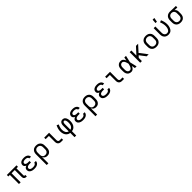

<svg xmlns="http://www.w3.org/2000/svg" viewBox="859 -3611 6682 6682"><g transform="rotate(-45 4200.0 -270.0)"><path d="M501 8Q477 8 454 2Q431 -4 413 -19.5Q395 -35 387 -58Q379 -81 379 -104V-447H221V0H138V-447H63V-520H537V-447H462V-104Q462 -97 464.5 -89Q467 -81 472.5 -75.5Q478 -70 485.5 -68Q493 -66 501 -66H518V8Z M897 8Q872 8 846 5.5Q820 3 795.5 -4Q771 -11 748 -23.5Q725 -36 707.5 -55Q690 -74 681 -99Q672 -124 672 -150Q672 -171 678.5 -191.5Q685 -212 699.5 -227.5Q714 -243 733 -254Q752 -265 772 -271Q755 -278 739 -288Q723 -298 711 -312Q699 -326 693.5 -344Q688 -362 688 -381Q688 -405 696.5 -428Q705 -451 721 -468.5Q737 -486 758 -498Q779 -510 802 -516.5Q825 -523 849 -525.5Q873 -528 897 -528Q921 -528 945 -525.5Q969 -523 992 -516Q1015 -509 1036 -496.5Q1057 -484 1073 -465.5Q1089 -447 1097.5 -424Q1106 -401 1106 -377V-375H1023V-376Q1023 -389 1017 -402Q1011 -415 1001 -424.5Q991 -434 978 -439.5Q965 -445 952 -448.5Q939 -452 925 -453Q911 -454 897 -454Q884 -454 870 -453Q856 -452 843 -449Q830 -446 817 -441Q804 -436 793.5 -427Q783 -418 777 -405.5Q771 -393 771 -380Q771 -366 777 -353.5Q783 -341 794.5 -332.5Q806 -324 819 -319.5Q832 -315 845.5 -312Q859 -309 872.5 -308Q886 -307 900 -307H964V-234H900Q884 -234 868.5 -233Q853 -232 838 -228.5Q823 -225 808.5 -219.5Q794 -214 781.5 -204.5Q769 -195 762 -180.5Q755 -166 755 -151Q755 -135 761.5 -121Q768 -107 780 -97Q792 -87 806.5 -81Q821 -75 836 -71.5Q851 -68 866.5 -67Q882 -66 897 -66Q913 -66 928 -67Q943 -68 958 -71.5Q973 -75 987 -81Q1001 -87 1013 -97Q1025 -107 1032 -121Q1039 -135 1039 -150H1122V-149Q1122 -124 1112.5 -99.5Q1103 -75 1085.5 -56Q1068 -37 1045.5 -24.5Q1023 -12 998.5 -4.5Q974 3 948.5 5.5Q923 8 897 8Z M1288 215V-310Q1288 -339 1293 -367.5Q1298 -396 1310.5 -422Q1323 -448 1343 -469.5Q1363 -491 1388.5 -504.5Q1414 -518 1443 -523Q1472 -528 1501 -528Q1530 -528 1559 -523Q1588 -518 1614.5 -505Q1641 -492 1662 -471Q1683 -450 1696.5 -423.5Q1710 -397 1715 -368Q1720 -339 1720 -310V-210Q1720 -183 1716.5 -156Q1713 -129 1703 -103.5Q1693 -78 1676 -56Q1659 -34 1636 -19Q1613 -4 1586.5 2Q1560 8 1532 8Q1507 8 1481.5 2.5Q1456 -3 1434.5 -17Q1413 -31 1397 -51.5Q1381 -72 1371 -96V215ZM1501 -65Q1520 -65 1538.5 -69Q1557 -73 1573.5 -82Q1590 -91 1603 -105.5Q1616 -120 1623.5 -137Q1631 -154 1634 -172.5Q1637 -191 1637 -210V-310Q1637 -329 1634 -347.5Q1631 -366 1623.5 -383Q1616 -400 1603 -414.5Q1590 -429 1573.5 -438Q1557 -447 1538.5 -451Q1520 -455 1501 -455Q1483 -455 1464.5 -451Q1446 -447 1430 -437.5Q1414 -428 1402 -413.5Q1390 -399 1383 -382Q1376 -365 1373.5 -346.5Q1371 -328 1371 -310V-210Q1371 -192 1373.5 -173.5Q1376 -155 1383 -138Q1390 -121 1402 -106.5Q1414 -92 1430 -82.5Q1446 -73 1464 -69Q1482 -65 1501 -65Z M2213 0Q2193 0 2172 -3.5Q2151 -7 2132.5 -16Q2114 -25 2099 -40Q2084 -55 2075 -74Q2066 -93 2062.5 -113.5Q2059 -134 2059 -155V-447H1899V-520H2141V-155Q2141 -139 2145 -124Q2149 -109 2158.5 -97Q2168 -85 2183 -79.5Q2198 -74 2213 -74H2311V0Z M2659 215V6Q2627 2 2596.5 -10Q2566 -22 2541 -42.5Q2516 -63 2497.5 -90.5Q2479 -118 2468 -148Q2457 -178 2452 -210Q2447 -242 2447 -275Q2447 -339 2464 -401.5Q2481 -464 2511 -520L2584 -486Q2559 -437 2544.5 -383.5Q2530 -330 2530 -276Q2530 -243 2536.5 -210Q2543 -177 2558.5 -148Q2574 -119 2600 -98Q2626 -77 2659 -70V-343Q2659 -364 2661.5 -385.5Q2664 -407 2670.5 -427Q2677 -447 2689 -465Q2701 -483 2718 -496Q2735 -509 2756 -514.5Q2777 -520 2798 -520Q2824 -520 2849 -510.5Q2874 -501 2892.5 -483Q2911 -465 2922.5 -441Q2934 -417 2941 -392Q2948 -367 2950.5 -341Q2953 -315 2953 -289Q2953 -256 2949 -222.5Q2945 -189 2934.5 -157Q2924 -125 2906 -96.5Q2888 -68 2863 -46Q2838 -24 2806.5 -11.5Q2775 1 2741 6V215ZM2741 -70Q2764 -75 2784 -87Q2804 -99 2819.5 -116.5Q2835 -134 2845 -155Q2855 -176 2860.5 -198.5Q2866 -221 2868 -244Q2870 -267 2870 -290Q2870 -306 2869 -321.5Q2868 -337 2865.5 -352.5Q2863 -368 2859 -383.5Q2855 -399 2847.5 -412.5Q2840 -426 2827 -436Q2814 -446 2798 -446Q2787 -446 2777.5 -441Q2768 -436 2761.5 -427Q2755 -418 2751 -407.5Q2747 -397 2745 -386.5Q2743 -376 2742 -365Q2741 -354 2741 -343Z M3297 8Q3272 8 3246 5.5Q3220 3 3195.5 -4Q3171 -11 3148 -23.5Q3125 -36 3107.5 -55Q3090 -74 3081 -99Q3072 -124 3072 -150Q3072 -171 3078.5 -191.5Q3085 -212 3099.5 -227.5Q3114 -243 3133 -254Q3152 -265 3172 -271Q3155 -278 3139 -288Q3123 -298 3111 -312Q3099 -326 3093.5 -344Q3088 -362 3088 -381Q3088 -405 3096.5 -428Q3105 -451 3121 -468.5Q3137 -486 3158 -498Q3179 -510 3202 -516.5Q3225 -523 3249 -525.5Q3273 -528 3297 -528Q3321 -528 3345 -525.5Q3369 -523 3392 -516Q3415 -509 3436 -496.5Q3457 -484 3473 -465.5Q3489 -447 3497.5 -424Q3506 -401 3506 -377V-375H3423V-376Q3423 -389 3417 -402Q3411 -415 3401 -424.5Q3391 -434 3378 -439.5Q3365 -445 3352 -448.5Q3339 -452 3325 -453Q3311 -454 3297 -454Q3284 -454 3270 -453Q3256 -452 3243 -449Q3230 -446 3217 -441Q3204 -436 3193.5 -427Q3183 -418 3177 -405.5Q3171 -393 3171 -380Q3171 -366 3177 -353.5Q3183 -341 3194.5 -332.5Q3206 -324 3219 -319.5Q3232 -315 3245.5 -312Q3259 -309 3272.5 -308Q3286 -307 3300 -307H3364V-234H3300Q3284 -234 3268.5 -233Q3253 -232 3238 -228.5Q3223 -225 3208.5 -219.5Q3194 -214 3181.5 -204.5Q3169 -195 3162 -180.5Q3155 -166 3155 -151Q3155 -135 3161.5 -121Q3168 -107 3180 -97Q3192 -87 3206.5 -81Q3221 -75 3236 -71.5Q3251 -68 3266.5 -67Q3282 -66 3297 -66Q3313 -66 3328 -67Q3343 -68 3358 -71.5Q3373 -75 3387 -81Q3401 -87 3413 -97Q3425 -107 3432 -121Q3439 -135 3439 -150H3522V-149Q3522 -124 3512.5 -99.5Q3503 -75 3485.5 -56Q3468 -37 3445.5 -24.5Q3423 -12 3398.5 -4.5Q3374 3 3348.5 5.5Q3323 8 3297 8Z M3688 215V-310Q3688 -339 3693 -367.5Q3698 -396 3710.5 -422Q3723 -448 3743 -469.5Q3763 -491 3788.5 -504.5Q3814 -518 3843 -523Q3872 -528 3901 -528Q3930 -528 3959 -523Q3988 -518 4014.5 -505Q4041 -492 4062 -471Q4083 -450 4096.5 -423.5Q4110 -397 4115 -368Q4120 -339 4120 -310V-210Q4120 -183 4116.5 -156Q4113 -129 4103 -103.5Q4093 -78 4076 -56Q4059 -34 4036 -19Q4013 -4 3986.5 2Q3960 8 3932 8Q3907 8 3881.5 2.5Q3856 -3 3834.5 -17Q3813 -31 3797 -51.5Q3781 -72 3771 -96V215ZM3901 -65Q3920 -65 3938.5 -69Q3957 -73 3973.5 -82Q3990 -91 4003 -105.5Q4016 -120 4023.5 -137Q4031 -154 4034 -172.5Q4037 -191 4037 -210V-310Q4037 -329 4034 -347.5Q4031 -366 4023.5 -383Q4016 -400 4003 -414.5Q3990 -429 3973.5 -438Q3957 -447 3938.5 -451Q3920 -455 3901 -455Q3883 -455 3864.5 -451Q3846 -447 3830 -437.5Q3814 -428 3802 -413.5Q3790 -399 3783 -382Q3776 -365 3773.5 -346.5Q3771 -328 3771 -310V-210Q3771 -192 3773.5 -173.5Q3776 -155 3783 -138Q3790 -121 3802 -106.5Q3814 -92 3830 -82.5Q3846 -73 3864 -69Q3882 -65 3901 -65Z M4497 8Q4472 8 4446 5.5Q4420 3 4395.5 -4Q4371 -11 4348 -23.5Q4325 -36 4307.5 -55Q4290 -74 4281 -99Q4272 -124 4272 -150Q4272 -171 4278.5 -191.5Q4285 -212 4299.5 -227.5Q4314 -243 4333 -254Q4352 -265 4372 -271Q4355 -278 4339 -288Q4323 -298 4311 -312Q4299 -326 4293.5 -344Q4288 -362 4288 -381Q4288 -405 4296.5 -428Q4305 -451 4321 -468.5Q4337 -486 4358 -498Q4379 -510 4402 -516.5Q4425 -523 4449 -525.5Q4473 -528 4497 -528Q4521 -528 4545 -525.5Q4569 -523 4592 -516Q4615 -509 4636 -496.5Q4657 -484 4673 -465.5Q4689 -447 4697.5 -424Q4706 -401 4706 -377V-375H4623V-376Q4623 -389 4617 -402Q4611 -415 4601 -424.5Q4591 -434 4578 -439.5Q4565 -445 4552 -448.5Q4539 -452 4525 -453Q4511 -454 4497 -454Q4484 -454 4470 -453Q4456 -452 4443 -449Q4430 -446 4417 -441Q4404 -436 4393.5 -427Q4383 -418 4377 -405.5Q4371 -393 4371 -380Q4371 -366 4377 -353.5Q4383 -341 4394.5 -332.5Q4406 -324 4419 -319.5Q4432 -315 4445.5 -312Q4459 -309 4472.5 -308Q4486 -307 4500 -307H4564V-234H4500Q4484 -234 4468.5 -233Q4453 -232 4438 -228.5Q4423 -225 4408.5 -219.5Q4394 -214 4381.5 -204.5Q4369 -195 4362 -180.5Q4355 -166 4355 -151Q4355 -135 4361.5 -121Q4368 -107 4380 -97Q4392 -87 4406.5 -81Q4421 -75 4436 -71.5Q4451 -68 4466.5 -67Q4482 -66 4497 -66Q4513 -66 4528 -67Q4543 -68 4558 -71.5Q4573 -75 4587 -81Q4601 -87 4613 -97Q4625 -107 4632 -121Q4639 -135 4639 -150H4722V-149Q4722 -124 4712.5 -99.5Q4703 -75 4685.5 -56Q4668 -37 4645.5 -24.5Q4623 -12 4598.5 -4.5Q4574 3 4548.5 5.5Q4523 8 4497 8Z M5213 0Q5193 0 5172 -3.5Q5151 -7 5132.5 -16Q5114 -25 5099 -40Q5084 -55 5075 -74Q5066 -93 5062.5 -113.5Q5059 -134 5059 -155V-447H4899V-520H5141V-155Q5141 -139 5145 -124Q5149 -109 5158.5 -97Q5168 -85 5183 -79.5Q5198 -74 5213 -74H5311V0Z M5666 8Q5638 8 5611 2Q5584 -4 5560 -18.5Q5536 -33 5518.5 -54.5Q5501 -76 5490.5 -101.5Q5480 -127 5476 -154.5Q5472 -182 5472 -210V-310Q5472 -338 5476 -365.5Q5480 -393 5490.5 -418.5Q5501 -444 5518.5 -465.5Q5536 -487 5560 -501.5Q5584 -516 5611 -522Q5638 -528 5666 -528Q5693 -528 5718.5 -518Q5744 -508 5763 -489.5Q5782 -471 5796.5 -448Q5811 -425 5821 -400Q5827 -430 5832.5 -460Q5838 -490 5843 -520H5926Q5911 -456 5897 -391.5Q5883 -327 5867 -263Q5883 -198 5897.5 -132Q5912 -66 5928 0H5845Q5839 -31 5833.5 -62Q5828 -93 5822 -125Q5812 -99 5798 -75.5Q5784 -52 5764.5 -33Q5745 -14 5719 -3Q5693 8 5666 8ZM5666 -66Q5687 -66 5705.5 -77Q5724 -88 5736.5 -105Q5749 -122 5758 -141.5Q5767 -161 5773.5 -181.5Q5780 -202 5785.5 -222.5Q5791 -243 5795 -263Q5791 -283 5785.5 -303Q5780 -323 5773 -342.5Q5766 -362 5757.5 -381Q5749 -400 5736 -416.5Q5723 -433 5705 -443.5Q5687 -454 5666 -454Q5649 -454 5632 -449.5Q5615 -445 5601.5 -434.5Q5588 -424 5578.5 -409Q5569 -394 5564 -378Q5559 -362 5557 -344.5Q5555 -327 5555 -310V-210Q5555 -193 5557 -175.5Q5559 -158 5564 -142Q5569 -126 5578.5 -111Q5588 -96 5601.5 -85.5Q5615 -75 5632 -70.5Q5649 -66 5666 -66Z M6107 0V-520H6189V-271L6417 -520H6523L6307 -283L6523 0H6423L6252 -224L6189 -155V0Z M6900 8Q6871 8 6841.5 3Q6812 -2 6786 -15Q6760 -28 6738.5 -49Q6717 -70 6703.5 -96Q6690 -122 6685 -151.5Q6680 -181 6680 -210V-310Q6680 -339 6685 -368.5Q6690 -398 6703.5 -424Q6717 -450 6738.5 -471Q6760 -492 6786 -505Q6812 -518 6841.5 -523Q6871 -528 6900 -528Q6929 -528 6958.5 -523Q6988 -518 7014 -505Q7040 -492 7061.5 -471Q7083 -450 7096.5 -424Q7110 -398 7115 -368.5Q7120 -339 7120 -310V-210Q7120 -181 7115 -151.5Q7110 -122 7096.5 -96Q7083 -70 7061.5 -49Q7040 -28 7014 -15Q6988 -2 6958.5 3Q6929 8 6900 8ZM6900 -66Q6919 -66 6937.5 -69.5Q6956 -73 6973 -82Q6990 -91 7002.5 -105Q7015 -119 7023 -136.5Q7031 -154 7034 -172.5Q7037 -191 7037 -210V-310Q7037 -329 7034 -347.5Q7031 -366 7023 -383.5Q7015 -401 7002.5 -415Q6990 -429 6973 -438Q6956 -447 6937.5 -451Q6919 -455 6900 -455Q6881 -455 6862.5 -451Q6844 -447 6827 -438Q6810 -429 6797.5 -415Q6785 -401 6777 -383.5Q6769 -366 6766 -347.5Q6763 -329 6763 -310V-210Q6763 -191 6766 -172.5Q6769 -154 6777 -136.5Q6785 -119 6797.5 -105Q6810 -91 6827 -82Q6844 -73 6862.5 -69.5Q6881 -66 6900 -66Z M7496 8Q7467 8 7439 2Q7411 -4 7386 -17.5Q7361 -31 7341.5 -52Q7322 -73 7309.5 -99Q7297 -125 7292.5 -153Q7288 -181 7288 -210V-520H7371V-210Q7371 -192 7373.5 -174Q7376 -156 7382.5 -139.5Q7389 -123 7400.5 -108.5Q7412 -94 7427 -84Q7442 -74 7459.5 -69.5Q7477 -65 7496 -65Q7520 -65 7543 -74Q7566 -83 7582.5 -101.5Q7599 -120 7609.5 -142Q7620 -164 7626 -188Q7632 -212 7634.5 -236Q7637 -260 7637 -285Q7637 -341 7624 -397Q7611 -453 7588 -505L7663 -535Q7690 -476 7705 -412.5Q7720 -349 7720 -284Q7720 -249 7715 -214.5Q7710 -180 7699.5 -147.5Q7689 -115 7670.5 -85Q7652 -55 7625.5 -33Q7599 -11 7565 -1.5Q7531 8 7496 8ZM7459 -600 7471 -755H7556L7528 -600Z M8099 8Q8070 8 8041 3Q8012 -2 7985.5 -15Q7959 -28 7938 -49Q7917 -70 7903.5 -96.5Q7890 -123 7885 -152Q7880 -181 7880 -210V-310Q7880 -338 7884.5 -366Q7889 -394 7901.5 -419.5Q7914 -445 7933 -466Q7952 -487 7977 -500.5Q8002 -514 8029 -521Q8056 -528 8085 -528H8100L8381 -520V-447L8246 -450Q8262 -439 8275 -423Q8288 -407 8297 -388.5Q8306 -370 8309 -350Q8312 -330 8312 -310V-210Q8312 -181 8307 -152.5Q8302 -124 8289.5 -98Q8277 -72 8257 -50.5Q8237 -29 8211.5 -15.5Q8186 -2 8157 3Q8128 8 8099 8ZM8099 -65Q8117 -65 8135.5 -69Q8154 -73 8170 -82.5Q8186 -92 8198 -106.5Q8210 -121 8217 -138Q8224 -155 8226.5 -173.5Q8229 -192 8229 -210V-310Q8229 -327 8227 -344.5Q8225 -362 8218.5 -378.5Q8212 -395 8201.5 -409Q8191 -423 8176.5 -433Q8162 -443 8145 -448Q8128 -453 8111 -454L8100 -455H8091Q8073 -455 8055 -450Q8037 -445 8021.5 -435.5Q8006 -426 7994.5 -412Q7983 -398 7975.5 -381Q7968 -364 7965.5 -346Q7963 -328 7963 -310V-210Q7963 -191 7966 -172.5Q7969 -154 7976.5 -137Q7984 -120 7997 -105.5Q8010 -91 8026.5 -82Q8043 -73 8061.5 -69Q8080 -65 8099 -65Z"/></g></svg>

Font: Iosevka Fixed Extended
Style: Regular
Weight: 400
Width: 7
Monospace: yes
Designer: Belleve Invis
Foundry: Belleve Invis
Version: Version 24.1.1; ttfautohint (v1.8.4)